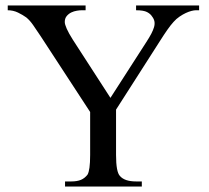

<svg xmlns="http://www.w3.org/2000/svg" viewBox="-20 -682 763 702"><path d="M695.8 -644.5Q689.9 -644.5 680.2 -642.1Q670.4 -639.6 659.4 -634.5Q648.4 -629.4 636.5 -621.3Q624.5 -613.3 614.3 -601.6Q604 -590.3 592 -573.2Q580.1 -556.2 564.9 -532.2L404.3 -281.2V-115.7Q404.3 -53.2 418.5 -38.6Q435.5 -18.6 477.5 -18.6H498.5V0H217.8V-18.6H240.7Q261.7 -18.6 275.9 -24.4Q290 -30.3 300.3 -43.9Q304.7 -51.8 307.1 -69.1Q309.6 -86.4 309.6 -115.7V-272.5L128.9 -549.3Q112.8 -573.2 101.3 -590.1Q89.8 -606.9 76.2 -618.2Q63.5 -627.4 45.9 -636Q28.3 -644.5 8.3 -644.5V-662.1H293V-644.5H278.3Q271.5 -644.5 261 -642.8Q250.5 -641.1 240.7 -636.5Q231 -631.8 223.9 -623.3Q216.8 -614.7 216.8 -601.6Q216.8 -593.3 223.9 -577.1Q231 -561 246.1 -537.1L383.8 -324.2L515.1 -528.3Q525.9 -544.9 533 -558.3Q540 -571.8 543.2 -582.8Q546.4 -593.8 544.7 -603.3Q543 -612.8 536.1 -621.6Q530.3 -631.3 517.6 -637.9Q504.9 -644.5 477.5 -644.5V-662.1H708V-644.5Z"/></svg>

Font: Doulos SIL
Style: Regular
Weight: 400
Designer: Walt Agee, Victor Gaultney, Peter Martin, Debbi Hosken
Foundry: SIL International
Version: Version 4.110; 2011; Maintenance release